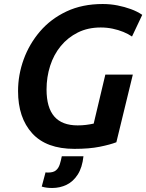

<svg xmlns="http://www.w3.org/2000/svg" viewBox="-20 -729 729 957"><path d="M351 13Q211 13 140.5 -64.5Q70 -142 70 -275Q70 -356 98 -433Q126 -510 179.5 -572.5Q233 -635 311.5 -672Q390 -709 492 -709Q530 -709 565.5 -702Q601 -695 632.5 -683.5Q664 -672 689 -655L638 -547Q619 -560 594.5 -570Q570 -580 541.5 -586Q513 -592 482 -592Q418 -592 368 -567Q318 -542 283 -499.5Q248 -457 230 -401Q212 -345 212 -283Q212 -193 250.5 -148.5Q289 -104 367 -104Q389 -104 409 -106.5Q429 -109 447 -113L505 -357H642L560 -20Q529 -8 477 2.5Q425 13 351 13ZM240 208Q227 208 214 206.5Q201 205 188 201L207 130Q211 131 214 131Q217 131 220 131Q246 131 259 120Q272 109 278 90Q284 71 288 50H396Q390 106 367.5 141Q345 176 312 192Q279 208 240 208Z"/></svg>

Font: Ubuntu Sans
Style: Bold Italic
Weight: 700
Italic angle: -13.5°
Designer: Dalton Maag Ltd
Foundry: Dalton Maag Ltd
Version: Version 1.006